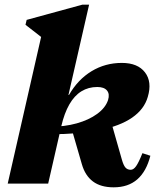

<svg xmlns="http://www.w3.org/2000/svg" viewBox="-20 -785 673 821"><path d="M13 0 172 -698 192 -599 89 -679 94 -700 332 -765H361L186 0ZM466 16Q411 16 377.5 -9Q344 -34 330 -83L288 -228L452 -275L501 -103Q508 -78 516.5 -68.5Q525 -59 539 -59Q551 -59 562 -74.5Q573 -90 589 -130L623 -119Q606 -52 567 -18Q528 16 466 16ZM194 -211V-243Q256 -243 308 -257.5Q360 -272 395.5 -298Q431 -324 442 -357Q450 -383 437.5 -398Q425 -413 396 -413Q358 -413 328 -394.5Q298 -376 276.5 -338.5Q255 -301 242 -245L188 -253L166 -374L275 -379Q313 -445 371.5 -480.5Q430 -516 501 -516Q569 -516 600 -475.5Q631 -435 612 -371Q597 -318 545 -282Q493 -246 405.5 -228.5Q318 -211 194 -211Z"/></svg>

Font: Platypi Light ExtraBold
Style: Italic
Weight: 800
Italic angle: -13°
Version: Version 1.200